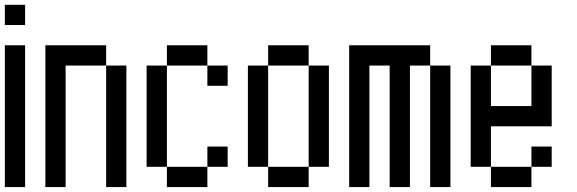

<svg xmlns="http://www.w3.org/2000/svg" viewBox="-20 -853 2373 790"><path d="M0 -83.3V-666.7H83.3V-83.3ZM0 -750V-833.3H83.3V-750Z M166.7 -83.3V-666.7H416.7V-583.3H250V-83.3ZM500 -83.3H416.7V-583.3H500Z M583.3 -166.7V-583.3H666.7V-166.7ZM666.7 -166.7H833.3V-83.3H666.7ZM666.7 -583.3V-666.7H833.3V-583.3ZM833.3 -166.7V-250H916.7V-166.7ZM833.3 -583.3H916.7V-500H833.3Z M1000 -166.7V-583.3H1083.3V-166.7ZM1333.3 -166.7H1250V-583.3H1333.3ZM1083.3 -166.7H1250V-83.3H1083.3ZM1083.3 -583.3V-666.7H1250V-583.3Z M1416.7 -83.3V-666.7H1750V-583.3H1666.7V-83.3H1583.3V-583.3H1500V-83.3ZM1750 -83.3V-583.3H1833.3V-83.3Z M1916.7 -166.7V-583.3H2000V-416.7H2166.7V-583.3H2250V-333.3H2000V-166.7ZM2000 -166.7H2166.7V-83.3H2000ZM2000 -583.3V-666.7H2166.7V-583.3ZM2166.7 -166.7V-250H2250V-166.7Z"/></svg>

Font: Galmuri11 Condensed
Style: Regular
Weight: 400
Width: 3
Designer: Lee Minseo (quiple)
Version: Version 2.399;hotconv 1.1.1;makeotfexe 2.6.0 DEVELOPMENT